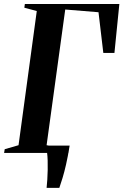

<svg xmlns="http://www.w3.org/2000/svg" viewBox="-32 -763 615 958"><path d="M200.5 174.5Q202.5 157 204 133.5Q205.5 110 206 84.8Q206.5 59.5 205.8 37.2Q205 15 203 0L170.5 -36.5H315.5Q306.5 19 297.5 58.2Q288.5 97.5 280 125.2Q271.5 153 264 174.5ZM-11.5 0 -8.5 -18.5 60.5 -38.5 151.5 -708 89.5 -724.5 92 -743H563.5L539 -499H483.5L459.5 -702L293.5 -715.5L200.5 -38.5L312.5 -18.5L309.5 0Z"/></svg>

Font: Merriweather 144pt SemiBold
Style: Italic
Weight: 600
Italic angle: -7.8°
Version: Version 2.101